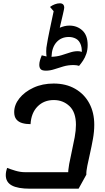

<svg xmlns="http://www.w3.org/2000/svg" viewBox="-20 -1118 634 1163"><path d="M163 25Q87 25 51 5Q15 -15 15 -57Q15 -69 17.5 -81Q20 -93 23 -101Q43 -93 73 -84Q103 -75 132 -75H424L393 -58Q392 -86 399 -124Q406 -162 415.5 -204Q425 -246 432.5 -287Q440 -328 440 -362Q440 -438 401 -475Q362 -512 306 -512Q246 -512 207.5 -473Q169 -434 165 -366Q137 -366 114.5 -372.5Q92 -379 79 -395Q66 -411 66 -439Q66 -483 97.5 -522.5Q129 -562 183 -587Q237 -612 305 -612Q380 -612 435.5 -580Q491 -548 521 -492Q551 -436 551 -362Q551 -321 543 -276.5Q535 -232 525.5 -190Q516 -148 509 -114Q502 -80 503 -60L456 25ZM258 -690Q234 -690 226 -699.5Q218 -709 218 -725Q218 -738 222 -752Q226 -766 233 -783Q239 -782 247 -779.5Q255 -777 262 -776Q261 -781 260.5 -790Q260 -799 260 -808Q260 -819 261 -828.5Q262 -838 264 -847Q266 -861 270 -882Q274 -903 279.5 -929.5Q285 -956 291.5 -986.5Q298 -1017 305 -1050L283 -1076Q296 -1086 312 -1092Q328 -1098 342 -1098Q369 -1098 369 -1071Q369 -1065 361 -1031Q353 -997 342 -950Q356 -956 370.5 -959.5Q385 -963 400 -963Q447 -963 479 -933.5Q511 -904 511 -845Q511 -816 503 -792.5Q495 -769 483 -751Q471 -733 459 -719Q454 -721 445 -722.5Q436 -724 426 -724Q392 -724 363.5 -715.5Q335 -707 309 -698.5Q283 -690 258 -690ZM472 -763Q480 -816 470.5 -844Q461 -872 441 -883Q421 -894 397 -894Q351 -894 322.5 -862.5Q294 -831 292 -774Q325 -775 352.5 -783.5Q380 -792 404 -800Q428 -808 451 -808Q464 -808 474.5 -804Q485 -800 489 -793Z"/></svg>

Font: Lemonada
Style: Regular
Weight: 400
Designer: Mohamed Gaber (Arabic), Eduardo Tunni (Latin)
Foundry: Kief Type Foundry
Version: Version 4.005